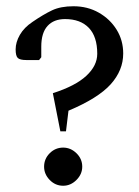

<svg xmlns="http://www.w3.org/2000/svg" viewBox="-20 -589 444 614"><path d="M173 -169 149 -291Q221 -314 256 -346.5Q291 -379 291 -417Q291 -472 264 -500Q237 -528 188 -528Q152 -528 132 -506Q112 -484 112 -440V-406L105 -397H64Q44 -397 37 -403.5Q30 -410 30 -431Q30 -454 43.5 -477.5Q57 -501 84 -519Q119 -543 146.5 -556Q174 -569 215 -569Q260 -569 296 -548.5Q332 -528 353 -494Q374 -460 374 -418Q374 -364 334 -319.5Q294 -275 199 -235L191 -169ZM182 5Q157 5 139 -13.5Q121 -32 121 -56Q121 -81 139 -99Q157 -117 182 -117Q206 -117 224.5 -99Q243 -81 243 -56Q243 -32 224.5 -13.5Q206 5 182 5Z"/></svg>

Font: Spectral SC
Style: Regular
Weight: 400
Designer: Jean-Baptiste Levee
Foundry: Production Type
Version: Version 2.001